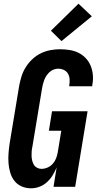

<svg xmlns="http://www.w3.org/2000/svg" viewBox="-20 -1009 540 1037"><path d="M148 8Q121 8 97.5 -2Q74 -12 58.5 -31.5Q43 -51 35.5 -76Q28 -101 26 -127Q24 -153 26 -180Q28 -207 32 -234L84 -548Q89 -574 97 -599Q105 -624 120 -647.5Q135 -671 155.5 -690Q176 -709 200.5 -721Q225 -733 251.5 -738Q278 -743 303 -743Q330 -743 355.5 -739Q381 -735 403.5 -724Q426 -713 443 -695Q460 -677 469.5 -654Q479 -631 481.5 -605Q484 -579 479 -553L478 -543H354V-548Q357 -564 356 -580.5Q355 -597 347.5 -610.5Q340 -624 325.5 -631Q311 -638 294 -638Q282 -638 270 -633.5Q258 -629 248.5 -620.5Q239 -612 231.5 -601Q224 -590 219.5 -578.5Q215 -567 212 -555Q209 -543 207 -531L155 -217Q152 -204 151 -191Q150 -178 150.5 -165.5Q151 -153 154 -141Q157 -129 163 -119Q169 -109 180 -103Q191 -97 204 -97Q220 -97 236.5 -104Q253 -111 265 -124.5Q277 -138 283 -154Q289 -170 292 -187L311 -303H244L261 -408H453L386 0H269L286 -105Q277 -83 264.5 -62.5Q252 -42 234 -25.5Q216 -9 193.5 -0.5Q171 8 148 8ZM312 -787 255 -843 404 -989 476 -921Z"/></svg>

Font: Iosevka Extrabold
Style: Italic
Weight: 800
Italic angle: -9°
Monospace: yes
Designer: Belleve Invis
Foundry: Belleve Invis
Version: Version 32.5.0; ttfautohint (v1.8.4)